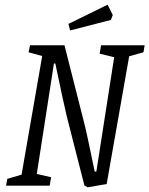

<svg xmlns="http://www.w3.org/2000/svg" viewBox="-20 -792 637 819"><path d="M592 -569 531 -552 435 -7 354 7 340 -1 265 -295Q253 -344 216 -521H210L137 -50L198 -36L192 0H6L11 -29L72 -47L160 -553L102 -569L108 -599H255L339 -268Q348 -235 384 -60H391L467 -548L405 -563L411 -599H597ZM272 -690 439 -772 461 -728 453 -707 279 -662Z"/></svg>

Font: Grenze Light
Style: Italic
Weight: 300
Italic angle: -10°
Designer: Renata Polastri
Foundry: Omnibus-Type
Version: Version 1.002; ttfautohint (v1.8)